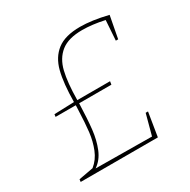

<svg xmlns="http://www.w3.org/2000/svg" viewBox="-157 -846 985 995"><g transform="rotate(-30 335.5 -349.0)"><path d="M611 -675 586 -543H572L580 -662Q507 -678 448 -678Q365 -678 321 -643Q277 -608 261.5 -544Q246 -480 245 -376H441L438 -357H245Q242 -265 235.5 -205.5Q229 -146 209 -97Q189 -48 150 -22L486 -19L519 -142H533L510 0H48L50 -15L137 -31Q173 -60 191 -105Q209 -150 215 -200.5Q221 -251 224 -332L225 -357H104L106 -372L225 -376Q226 -487 243.5 -555.5Q261 -624 309 -661Q357 -698 447 -698Q516 -698 611 -675Z"/></g></svg>

Font: Bitter Pro Thin
Style: Italic
Weight: 250
Italic angle: -9°
Designer: Sol Matas, and Bitter project Authors
Foundry: Sol Matas
Version: Version 1.010